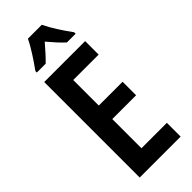

<svg xmlns="http://www.w3.org/2000/svg" viewBox="-298 -976 1015 1015"><g transform="rotate(-45 209.0 -468.5)"><path d="M273 -937H169C151 -897 108 -832 76 -788V-777H142C163 -797 191 -828 221 -863C250 -829 276 -799 301 -777H366V-788C331 -836 294 -892 273 -937ZM374 0V-103H184V-321H362V-422H184V-613H374V-714H68V0Z"/></g></svg>

Font: Noto Sans Georgian ExtraCondensed SemiBold
Style: Regular
Weight: 600
Width: 2
Designer: Monotype Design Team, Akaki Razmadze
Foundry: Google LLC
Version: Version 2.005